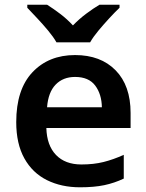

<svg xmlns="http://www.w3.org/2000/svg" viewBox="-20 -786 621 816"><path d="M299 -552Q408 -552 471.5 -487Q535 -422 535 -306V-242H177Q179 -168 218 -127.5Q257 -87 326 -87Q378 -87 420 -97.5Q462 -108 506 -128V-27Q466 -8 423 1Q380 10 320 10Q241 10 179.5 -20.5Q118 -51 83.5 -113Q49 -175 49 -267Q49 -406 118 -479Q187 -552 299 -552ZM299 -459Q248 -459 216.5 -426.5Q185 -394 180 -330H413Q412 -386 384.5 -422.5Q357 -459 299 -459ZM220 -606Q207 -629 184.5 -656Q162 -683 138 -708.5Q114 -734 96 -753V-766H180Q207 -749 236 -727Q265 -705 290 -678Q316 -705 346 -727.5Q376 -750 403 -766H488V-753Q469 -735 445 -709Q421 -683 398.5 -656Q376 -629 363 -606Z"/></svg>

Font: Noto Sans Gurmukhi UI SemiBold
Style: Regular
Weight: 600
Designer: Jelle Bosma - Monotype Design Team
Foundry: Monotype Imaging Inc.
Version: Version 2.004; ttfautohint (v1.8.4.7-5d5b)